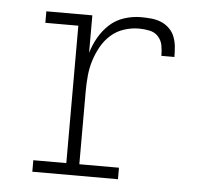

<svg xmlns="http://www.w3.org/2000/svg" viewBox="-44 -585 688 632"><g transform="rotate(5 300.0 -269.0)"><path d="M85 0V-38H194V-492H85V-530H237V-406Q245 -433 259 -457.5Q273 -482 293.5 -501Q314 -520 341.5 -529Q369 -538 397 -538Q413 -538 430 -536.5Q447 -535 462.5 -529Q478 -523 490.5 -511Q503 -499 509 -483Q515 -467 516.5 -450.5Q518 -434 518 -417H475Q475 -434 472 -451Q469 -468 457.5 -480.5Q446 -493 428.5 -496.5Q411 -500 394 -500Q369 -500 344.5 -492Q320 -484 301 -467Q282 -450 269.5 -427.5Q257 -405 249.5 -381Q242 -357 239.5 -331.5Q237 -306 237 -281V-38H368V0Z"/></g></svg>

Font: Iosevka Slab XLtEx
Style: Regular
Weight: 200
Width: 7
Monospace: yes
Designer: Belleve Invis
Foundry: Belleve Invis
Version: Version 11.1.0; ttfautohint (v1.8.3)